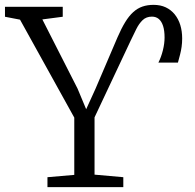

<svg xmlns="http://www.w3.org/2000/svg" viewBox="-30 -771 804 791"><path d="M165.5 0V-41L276 -50.5V-286.5L52.5 -690L-9.5 -702V-743H228.5V-702L144.5 -691L289.5 -406L325 -321L363.5 -405.5L454 -617Q470 -654 485.8 -679.8Q501.5 -705.5 519 -721.2Q536.5 -737 557 -744Q577.5 -751 602.5 -751Q631 -751 652.8 -740.8Q674.5 -730.5 689.8 -711.8Q705 -693 712.8 -667.8Q720.5 -642.5 720.5 -612.5Q720.5 -594.5 718.2 -578.2Q716 -562 711.8 -546Q707.5 -530 703 -513H622.5Q634 -535.5 641 -563.5Q648 -591.5 648 -616.5Q648 -645 641.8 -664.2Q635.5 -683.5 624 -693Q612.5 -702.5 596 -702.5Q572.5 -702.5 557.5 -688Q542.5 -673.5 531.5 -651.2Q520.5 -629 509 -605L359.5 -287.5V-51.5L478 -41V0Z"/></svg>

Font: Merriweather 28pt Light
Style: Regular
Weight: 300
Version: Version 2.100